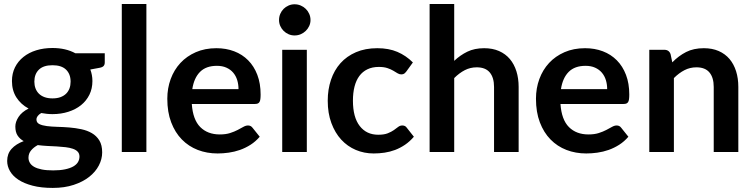

<svg xmlns="http://www.w3.org/2000/svg" viewBox="-20 -763 3782 964"><path d="M243.5 -522Q310 -522 358.5 -495.5H506V-449.5Q506 -438 500 -431.5Q494 -425 479.5 -422.5L433.5 -414Q438.5 -401 441.2 -386.5Q444 -372 444 -356Q444 -318 428.8 -287.2Q413.5 -256.5 386.8 -235Q360 -213.5 323.2 -201.8Q286.5 -190 243.5 -190Q229 -190 215 -191.5Q201 -193 187 -195.5Q163 -181 163 -163Q163 -147.5 177.2 -140.2Q191.5 -133 214.8 -130Q238 -127 267.5 -126.2Q297 -125.5 328 -123Q359 -120.5 388.5 -114.2Q418 -108 441.2 -94.5Q464.5 -81 478.8 -57.8Q493 -34.5 493 2Q493 36 476.2 68Q459.5 100 427.8 125Q396 150 350 165.2Q304 180.5 245 180.5Q186.5 180.5 143.5 169.2Q100.5 158 72.2 139.2Q44 120.5 30 96Q16 71.5 16 45Q16 9 38 -15.5Q60 -40 99 -54.5Q80 -65 68.5 -82.2Q57 -99.5 57 -128Q57 -151 73.2 -176Q89.5 -201 123.5 -218Q84.5 -239 62.2 -274Q40 -309 40 -356Q40 -394 55.2 -424.8Q70.5 -455.5 97.8 -477.2Q125 -499 162.2 -510.5Q199.5 -522 243.5 -522ZM379 23Q379 8 370 -1.5Q361 -11 345.5 -16.2Q330 -21.5 309.2 -24Q288.5 -26.5 265.2 -27.8Q242 -29 217.2 -30.2Q192.5 -31.5 169.5 -34.5Q148.5 -23 135.8 -7.5Q123 8 123 29Q123 42.5 129.8 54.2Q136.5 66 151.2 74.5Q166 83 189.5 87.8Q213 92.5 247 92.5Q281.5 92.5 306.5 87.2Q331.5 82 347.8 72.8Q364 63.5 371.5 50.8Q379 38 379 23ZM243.5 -269Q266.5 -269 283.5 -275.2Q300.5 -281.5 311.8 -292.5Q323 -303.5 328.8 -319Q334.5 -334.5 334.5 -353Q334.5 -391 311.8 -413.2Q289 -435.5 243.5 -435.5Q198 -435.5 175.2 -413.2Q152.5 -391 152.5 -353Q152.5 -335 158.2 -319.5Q164 -304 175.2 -292.8Q186.5 -281.5 203.8 -275.2Q221 -269 243.5 -269Z M715 -743V0H591.5V-743Z M1066.5 -521Q1115 -521 1155.8 -505.5Q1196.5 -490 1226 -460.2Q1255.5 -430.5 1272 -387.2Q1288.5 -344 1288.5 -288.5Q1288.5 -274.5 1287.2 -265.2Q1286 -256 1282.8 -250.8Q1279.5 -245.5 1274 -243.2Q1268.5 -241 1260 -241H943Q948.5 -162 985.5 -125Q1022.5 -88 1083.5 -88Q1113.5 -88 1135.2 -95Q1157 -102 1173.2 -110.5Q1189.5 -119 1201.8 -126Q1214 -133 1225.5 -133Q1239.5 -133 1248 -121.5L1284 -76.5Q1263.5 -52.5 1238 -36.2Q1212.5 -20 1184.8 -10.2Q1157 -0.5 1128.2 3.5Q1099.5 7.5 1072.5 7.5Q1019 7.5 973 -10.2Q927 -28 893 -62.8Q859 -97.5 839.5 -148.8Q820 -200 820 -267.5Q820 -320 837 -366.2Q854 -412.5 885.8 -446.8Q917.5 -481 963.2 -501Q1009 -521 1066.5 -521ZM1069 -432.5Q1014.5 -432.5 984.2 -402Q954 -371.5 945.5 -315.5H1177.5Q1177.5 -339.5 1171 -360.8Q1164.5 -382 1151 -398Q1137.5 -414 1117 -423.2Q1096.5 -432.5 1069 -432.5Z M1520.5 -513V0H1397V-513ZM1539 -662.5Q1539 -646.5 1532.5 -632.5Q1526 -618.5 1515.2 -608Q1504.5 -597.5 1490 -591.2Q1475.5 -585 1459 -585Q1443 -585 1428.8 -591.2Q1414.5 -597.5 1404 -608Q1393.5 -618.5 1387.2 -632.5Q1381 -646.5 1381 -662.5Q1381 -679 1387.2 -693.5Q1393.5 -708 1404 -718.5Q1414.5 -729 1428.8 -735.2Q1443 -741.5 1459 -741.5Q1475.5 -741.5 1490 -735.2Q1504.5 -729 1515.2 -718.5Q1526 -708 1532.5 -693.5Q1539 -679 1539 -662.5Z M2020.5 -404.5Q2015 -397.5 2009.8 -393.5Q2004.5 -389.5 1994.5 -389.5Q1985 -389.5 1975.8 -395.2Q1966.5 -401 1954.2 -408.2Q1942 -415.5 1924.8 -421.2Q1907.5 -427 1882 -427Q1849.5 -427 1825 -415.2Q1800.5 -403.5 1784.2 -381.5Q1768 -359.5 1760 -328.2Q1752 -297 1752 -257.5Q1752 -174.5 1786 -130.5Q1820 -86.5 1879 -86.5Q1908.5 -86.5 1926.8 -93.8Q1945 -101 1957.5 -109.8Q1970 -118.5 1979.2 -125.8Q1988.5 -133 2000 -133Q2015 -133 2022.5 -121.5L2058 -76.5Q2037.5 -52.5 2013.5 -36.2Q1989.5 -20 1963.8 -10.2Q1938 -0.5 1910.8 3.5Q1883.5 7.5 1856 7.5Q1808.5 7.5 1766.5 -10.2Q1724.5 -28 1693.2 -62Q1662 -96 1643.8 -145.2Q1625.5 -194.5 1625.5 -257.5Q1625.5 -314 1641.8 -362.2Q1658 -410.5 1689.5 -445.8Q1721 -481 1767.5 -501Q1814 -521 1874.5 -521Q1932 -521 1975.2 -502.5Q2018.5 -484 2053 -449.5Z M2137 0V-743H2260.5V-457.5Q2290.5 -486 2326.5 -503.5Q2362.5 -521 2411 -521Q2453 -521 2485.5 -506.8Q2518 -492.5 2539.8 -466.8Q2561.5 -441 2572.8 -405.2Q2584 -369.5 2584 -326.5V0H2460.5V-326.5Q2460.5 -373.5 2439 -399.2Q2417.5 -425 2373.5 -425Q2341.5 -425 2313.8 -410.8Q2286 -396.5 2260.5 -371V0Z M2917.5 -521Q2966 -521 3006.8 -505.5Q3047.5 -490 3077 -460.2Q3106.5 -430.5 3123 -387.2Q3139.5 -344 3139.5 -288.5Q3139.5 -274.5 3138.2 -265.2Q3137 -256 3133.8 -250.8Q3130.5 -245.5 3125 -243.2Q3119.5 -241 3111 -241H2794Q2799.5 -162 2836.5 -125Q2873.5 -88 2934.5 -88Q2964.5 -88 2986.2 -95Q3008 -102 3024.2 -110.5Q3040.5 -119 3052.8 -126Q3065 -133 3076.5 -133Q3090.5 -133 3099 -121.5L3135 -76.5Q3114.5 -52.5 3089 -36.2Q3063.5 -20 3035.8 -10.2Q3008 -0.5 2979.2 3.5Q2950.5 7.5 2923.5 7.5Q2870 7.5 2824 -10.2Q2778 -28 2744 -62.8Q2710 -97.5 2690.5 -148.8Q2671 -200 2671 -267.5Q2671 -320 2688 -366.2Q2705 -412.5 2736.8 -446.8Q2768.5 -481 2814.2 -501Q2860 -521 2917.5 -521ZM2920 -432.5Q2865.5 -432.5 2835.2 -402Q2805 -371.5 2796.5 -315.5H3028.5Q3028.5 -339.5 3022 -360.8Q3015.5 -382 3002 -398Q2988.5 -414 2968 -423.2Q2947.5 -432.5 2920 -432.5Z M3240 0V-513H3315.5Q3339.5 -513 3347 -490.5L3355.5 -450Q3387 -482.5 3424.8 -501.8Q3462.5 -521 3514 -521Q3556 -521 3588.5 -506.8Q3621 -492.5 3642.8 -466.8Q3664.5 -441 3675.8 -405.2Q3687 -369.5 3687 -326.5V0H3563.5V-326.5Q3563.5 -373.5 3542 -399.2Q3520.5 -425 3476.5 -425Q3444.5 -425 3416.8 -410.8Q3389 -396.5 3363.5 -371V0Z"/></svg>

Font: Lato TR
Style: Bold
Weight: 700
Designer: Lukasz Dziedzic
Foundry: tyPoland Lukasz Dziedzic
Version: Version 1.104 2013